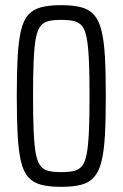

<svg xmlns="http://www.w3.org/2000/svg" viewBox="-20 -716 475 744"><path d="M217 8Q171 8 140 0Q109 -8 90 -29Q71 -50 61.5 -89.5Q52 -129 48.5 -191Q45 -253 45 -344Q45 -435 48.5 -497Q52 -559 61.5 -598.5Q71 -638 90 -659Q109 -680 140 -688Q171 -696 217 -696Q263 -696 294 -688Q325 -680 344 -659Q363 -638 373 -598.5Q383 -559 386.5 -497Q390 -435 390 -344Q390 -253 386.5 -191Q383 -129 373 -89.5Q363 -50 344 -29Q325 -8 294.5 0Q264 8 217 8ZM217 -49Q246 -49 266 -53.5Q286 -58 298 -73Q310 -88 316 -119.5Q322 -151 324.5 -205.5Q327 -260 327 -344Q327 -428 324.5 -482.5Q322 -537 316 -568.5Q310 -600 298 -615Q286 -630 266 -634.5Q246 -639 217 -639Q188 -639 168.5 -634.5Q149 -630 137 -615Q125 -600 119 -568.5Q113 -537 110.5 -482.5Q108 -428 108 -344Q108 -260 110.5 -205.5Q113 -151 119 -119.5Q125 -88 137 -73Q149 -58 168.5 -53.5Q188 -49 217 -49Z"/></svg>

Font: Saira ExtraCondensed
Style: Regular
Weight: 400
Width: 2
Designer: Hector Gatti with collaboration of the Omnibus-Type team
Foundry: Omnibus-Type
Version: Version 1.101